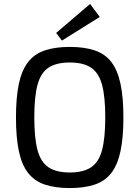

<svg xmlns="http://www.w3.org/2000/svg" viewBox="-20 -941 708 974"><path d="M334 -703Q409 -703 461.5 -685Q514 -667 545.5 -625.5Q577 -584 591.5 -515Q606 -446 606 -345Q606 -244 591.5 -175Q577 -106 545.5 -64.5Q514 -23 461.5 -5Q409 13 334 13Q259 13 206.5 -5Q154 -23 122 -64.5Q90 -106 75.5 -175Q61 -244 61 -345Q61 -446 75.5 -515Q90 -584 122 -625.5Q154 -667 206.5 -685Q259 -703 334 -703ZM334 -624Q266 -624 226.5 -598Q187 -572 170.5 -511.5Q154 -451 154 -345Q154 -240 170.5 -179Q187 -118 226.5 -92Q266 -66 334 -66Q402 -66 441.5 -92Q481 -118 497.5 -179Q514 -240 514 -345Q514 -451 497.5 -511.5Q481 -572 441.5 -598Q402 -624 334 -624ZM437 -921 486 -855 294 -735 265 -774Z"/></svg>

Font: Exo 2
Style: Regular
Weight: 400
Designer: Natanael Gama
Foundry: Natanael Gama
Version: Version 2.010